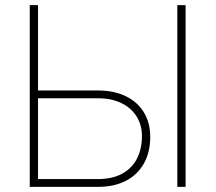

<svg xmlns="http://www.w3.org/2000/svg" viewBox="-20 -727 839 747"><path d="M564.5 -194.3Q564.5 -135.3 540 -91.3Q515.6 -47.4 470 -23.7Q424.3 0 361.3 0H95.7V-707H127.9V-375H361.3Q423.3 -375 469.2 -352.8Q515.1 -330.6 539.8 -289.8Q564.5 -249 564.5 -194.3ZM702.1 0H669.9V-707H702.1ZM361.3 -30.3Q415.5 -30.3 453.9 -50.5Q492.2 -70.8 512.2 -108.6Q532.2 -146.5 532.2 -198.2Q532.2 -241.2 511 -274.7Q489.7 -308.1 451.2 -326.4Q412.6 -344.7 361.3 -344.7H127.9V-30.3Z"/></svg>

Font: Pretendard GOV Thin
Style: Regular
Weight: 100
Designer: Base glyphs from Inter by Rasmus Andersson; Hangeul glyphs from Noto Sans CJK(Source Han Sans) by Jang Soo-young and Kan
Foundry: Kil Hyung-jin
Version: Version 1.309